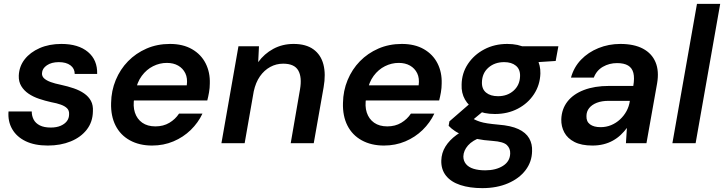

<svg xmlns="http://www.w3.org/2000/svg" viewBox="-20 -740 3741 992"><path d="M227 12Q159 12 112.5 -10.5Q66 -33 43 -73Q20 -113 24 -164H144Q144 -141 154 -122Q164 -103 186 -92Q208 -81 242 -81Q272 -81 293 -90Q314 -99 325.5 -114Q337 -129 337 -150Q338 -169 326.5 -180.5Q315 -192 294 -199.5Q273 -207 245 -212Q213 -219 182 -229.5Q151 -240 127.5 -256Q104 -272 90 -295Q76 -318 77 -349Q79 -397 107.5 -433.5Q136 -470 185 -491.5Q234 -513 297 -513Q385 -513 434.5 -471.5Q484 -430 482 -358H366Q366 -386 344 -402.5Q322 -419 284 -419Q246 -419 222 -402.5Q198 -386 197 -362Q196 -346 208 -335Q220 -324 242 -316Q264 -308 294 -302Q331 -294 361.5 -283.5Q392 -273 415 -257Q438 -241 450 -218.5Q462 -196 460 -164Q459 -110 428.5 -70.5Q398 -31 345.5 -9.5Q293 12 227 12Z M766 12Q700 12 651 -15Q602 -42 577 -91.5Q552 -141 554 -208Q555 -271 578 -326.5Q601 -382 641.5 -423.5Q682 -465 737 -489Q792 -513 858 -513Q925 -513 972 -486Q1019 -459 1042.5 -412.5Q1066 -366 1064 -308Q1064 -286 1060 -263Q1056 -240 1051 -221H640L654 -299H945Q950 -336 937.5 -361.5Q925 -387 900.5 -401Q876 -415 842 -415Q805 -415 771 -398Q737 -381 712.5 -348Q688 -315 679 -265L674 -236Q666 -192 677 -158.5Q688 -125 715 -106Q742 -87 783 -87Q824 -87 855 -105.5Q886 -124 905 -153H1026Q1004 -106 965.5 -68.5Q927 -31 876 -9.5Q825 12 766 12Z M1124 0 1212 -501H1318L1314 -419Q1345 -462 1392 -487.5Q1439 -513 1497 -513Q1561 -513 1599.5 -485Q1638 -457 1651 -407Q1664 -357 1652 -289L1601 0H1482L1530 -278Q1541 -341 1521 -376Q1501 -411 1443 -411Q1407 -411 1376 -394Q1345 -377 1323 -345.5Q1301 -314 1291 -268L1244 0Z M1964 12Q1898 12 1849 -15Q1800 -42 1775 -91.5Q1750 -141 1752 -208Q1753 -271 1776 -326.5Q1799 -382 1839.5 -423.5Q1880 -465 1935 -489Q1990 -513 2056 -513Q2123 -513 2170 -486Q2217 -459 2240.5 -412.5Q2264 -366 2262 -308Q2262 -286 2258 -263Q2254 -240 2249 -221H1838L1852 -299H2143Q2148 -336 2135.5 -361.5Q2123 -387 2098.5 -401Q2074 -415 2040 -415Q2003 -415 1969 -398Q1935 -381 1910.5 -348Q1886 -315 1877 -265L1872 -236Q1864 -192 1875 -158.5Q1886 -125 1913 -106Q1940 -87 1981 -87Q2022 -87 2053 -105.5Q2084 -124 2103 -153H2224Q2202 -106 2163.5 -68.5Q2125 -31 2074 -9.5Q2023 12 1964 12Z M2472 232Q2407 232 2358.5 216Q2310 200 2284.5 168Q2259 136 2260 90Q2261 50 2281.5 17Q2302 -16 2339 -43Q2376 -70 2429 -90L2471 -33Q2421 -15 2398 11.5Q2375 38 2374 68Q2374 91 2387.5 107.5Q2401 124 2426.5 132Q2452 140 2487 140Q2542 140 2578.5 117Q2615 94 2616 53Q2617 27 2599 9.5Q2581 -8 2525 -12Q2479 -15 2442.5 -22.5Q2406 -30 2378 -40Q2350 -50 2330.5 -63Q2311 -76 2298 -90L2302 -113L2423 -218L2504 -188L2369 -76L2409 -137Q2421 -128 2433 -122Q2445 -116 2460.5 -111Q2476 -106 2499 -102.5Q2522 -99 2555 -96Q2620 -91 2658.5 -73Q2697 -55 2714 -25.5Q2731 4 2729 42Q2728 96 2695.5 139Q2663 182 2605 207Q2547 232 2472 232ZM2537 -151Q2480 -151 2441 -171Q2402 -191 2382.5 -225.5Q2363 -260 2365 -303Q2366 -362 2397.5 -409.5Q2429 -457 2482 -485Q2535 -513 2601 -513Q2658 -513 2696.5 -492.5Q2735 -472 2754 -437.5Q2773 -403 2772 -360Q2770 -301 2739 -253.5Q2708 -206 2655.5 -178.5Q2603 -151 2537 -151ZM2553 -243Q2602 -243 2634 -272Q2666 -301 2667 -347Q2668 -382 2645.5 -400.5Q2623 -419 2585 -419Q2536 -419 2503.5 -390.5Q2471 -362 2470 -315Q2469 -280 2491.5 -261.5Q2514 -243 2553 -243ZM2666 -413 2658 -501H2865L2851 -425Z M3041 12Q2984 12 2948 -6.5Q2912 -25 2895.5 -56Q2879 -87 2880 -124Q2882 -177 2912 -215.5Q2942 -254 2997 -275Q3052 -296 3126 -296H3252Q3259 -337 3252.5 -363Q3246 -389 3225 -401.5Q3204 -414 3168 -414Q3128 -414 3095 -395Q3062 -376 3048 -339H2930Q2945 -393 2982 -431.5Q3019 -470 3072 -491.5Q3125 -513 3185 -513Q3256 -513 3302 -488.5Q3348 -464 3367 -418.5Q3386 -373 3375 -309L3320 0H3214L3219 -79Q3205 -60 3187 -43Q3169 -26 3146.5 -13.5Q3124 -1 3097.5 5.5Q3071 12 3041 12ZM3083 -83Q3112 -83 3137.5 -93.5Q3163 -104 3183.5 -123Q3204 -142 3217 -166Q3230 -190 3234 -217V-219H3125Q3089 -219 3063.5 -209Q3038 -199 3024 -181.5Q3010 -164 3010 -140Q3009 -112 3028.5 -97.5Q3048 -83 3083 -83Z M3454 0 3581 -720H3701L3574 0Z"/></svg>

Font: DM Sans 18pt SemiBold
Style: Italic
Weight: 600
Italic angle: -10°
Designer: Colophon Foundry, Jonny Pinhorn
Foundry: Colophon Foundry
Version: Version 4.004;gftools[0.9.30]